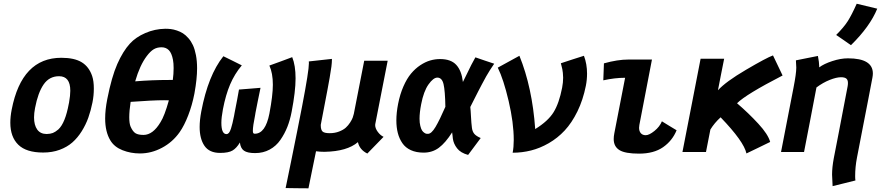

<svg xmlns="http://www.w3.org/2000/svg" viewBox="-20 -813 4712 1027"><path d="M292 -120.6Q329.1 -154.8 348.1 -258.8Q348.6 -260.3 349.1 -262.7Q349.6 -265.1 349.6 -266.6Q356 -302.2 356 -327.6Q356 -405.3 295.9 -405.3Q243.7 -405.3 213.4 -361.3Q183.1 -317.4 167.5 -235.4Q162.1 -207 162.1 -185.1Q162.1 -143.6 179.2 -119.9Q196.3 -96.2 230 -96.2Q249.5 -96.7 262.7 -101.8Q275.9 -106.9 292 -120.6ZM210.4 2.9Q120.6 2.9 77.9 -38.8Q35.2 -80.6 35.2 -156.7Q35.2 -189.5 42.5 -226.6Q96.2 -503.9 308.1 -503.9Q378.4 -503.9 417.5 -479.7Q456.5 -455.6 473.1 -405.8Q481.9 -379.4 481.9 -339.4Q481.9 -300.8 474.6 -265.1Q465.8 -221.2 452.4 -183.6Q439 -146 417 -110.8Q395 -75.7 366.9 -51Q338.9 -26.4 299.1 -11.7Q259.3 2.9 211.4 2.9Z M678.7 -135.3Q690.4 -108.9 705.1 -100.1Q719.7 -91.3 747.6 -91.3Q797.9 -91.3 838.4 -159.2Q859.9 -192.4 883.3 -276.4Q879.4 -276.4 870.8 -276.6Q862.3 -276.9 857.9 -276.9Q797.9 -276.9 678.7 -268.1Q671.4 -219.7 671.4 -186Q671.4 -151.9 678.7 -135.3ZM863.8 -659.2Q879.4 -659.2 893.8 -657.5Q908.2 -655.8 926 -649.9Q943.8 -644 958.5 -634.8Q973.1 -625.5 987.5 -609.1Q1002 -592.8 1012 -571.3Q1022 -549.8 1028.1 -518.1Q1034.2 -486.3 1034.2 -447.8Q1034.2 -391.6 1020.5 -315.9Q1020.5 -314.9 1020 -313.2Q1019.5 -311.5 1019.5 -310.5Q1007.8 -250.5 986.8 -196Q965.8 -141.6 940.9 -106Q903.3 -52.7 846.4 -22.5Q789.6 7.8 728.5 7.8Q679.2 7.8 635.3 -9.5Q591.3 -26.9 570.3 -62Q542.5 -107.9 542.5 -179.2Q542.5 -225.6 553.7 -282.7Q577.1 -401.9 607.4 -470.5Q637.7 -539.1 674.8 -579.6Q706.5 -614.3 757.1 -636.2Q807.6 -658.2 863.8 -659.2ZM904.3 -385.3Q908.7 -417.5 908.7 -448.7Q908.7 -475.1 905.3 -492.7Q898.4 -529.3 883.1 -544.7Q867.7 -560.1 844.2 -560.1Q820.3 -560.1 802.5 -549.6Q784.7 -539.1 765.1 -513.2Q728 -464.4 703.1 -377.9Q791.5 -385.3 885.3 -385.3Z M1258.3 -334Q1277.8 -335.4 1316.2 -338.6Q1354.5 -341.8 1373.5 -343.3Q1368.2 -318.8 1358.4 -269.8Q1348.6 -220.7 1346.7 -210.4Q1345.7 -201.7 1344.7 -197.8Q1332.5 -138.2 1332.5 -113.3Q1332.5 -104 1335 -100.8Q1337.4 -97.7 1342.8 -97.7Q1399.9 -97.7 1420.9 -205.1Q1439.5 -302.7 1439.5 -359.9Q1439.5 -421.4 1420.9 -462.4Q1441.4 -469.7 1482.2 -484.6Q1522.9 -499.5 1543 -507.3Q1561 -463.4 1561 -393.6Q1561 -324.2 1540 -215.3Q1531.7 -171.4 1517.1 -134.3Q1502.4 -97.2 1479.7 -64.5Q1457 -31.7 1422.4 -12.9Q1387.7 5.9 1344.7 5.9Q1303.2 5.9 1284.9 -7.1Q1266.6 -20 1263.2 -50.8Q1245.6 -21 1224.1 -8.1Q1202.6 4.9 1157.2 4.9Q1099.6 4.9 1073.7 -33Q1047.9 -70.8 1047.9 -133.8Q1047.9 -170.4 1056.6 -216.8Q1093.3 -410.2 1174.8 -512.2Q1190.9 -504.4 1224.1 -488Q1257.3 -471.7 1273.4 -463.4Q1234.9 -417.5 1210.9 -361.3Q1187 -305.2 1172.4 -228.5Q1164.1 -184.6 1164.1 -156.2Q1164.1 -95.7 1191.4 -95.7Q1198.7 -95.7 1204.6 -102.5Q1210.4 -109.4 1215.6 -125.5Q1220.7 -141.6 1223.6 -154.5Q1226.6 -167.5 1231.9 -192.9Q1232.4 -195.3 1233.2 -200Q1233.9 -204.6 1234.4 -207Q1251 -290.5 1258.3 -334Z M1670.4 -3.9Q1663.6 28.8 1650.1 95Q1636.7 161.1 1629.9 194.3Q1609.9 194.3 1569.1 193.8Q1528.3 193.4 1507.8 192.9Q1514.6 159.2 1536.6 52.7Q1558.6 -53.7 1569.8 -111.8Q1584.5 -186.5 1596.2 -246.1Q1632.3 -433.6 1632.3 -475.1Q1632.3 -481.9 1631.8 -484.4Q1652.3 -486.8 1693.6 -491.2Q1734.9 -495.6 1755.4 -498V-493.2Q1755.4 -479 1752.7 -456.8Q1750 -434.6 1743.4 -397.5Q1736.8 -360.4 1731.2 -330.6Q1725.6 -300.8 1714.1 -241.2Q1702.6 -181.6 1695.8 -145.5V-142.6Q1695.8 -118.7 1705.3 -109.6Q1714.8 -100.6 1743.7 -100.6Q1771 -100.6 1793.7 -109.4Q1816.4 -118.2 1829.6 -130.1Q1842.8 -142.1 1852.8 -157.7Q1862.8 -173.3 1866.7 -184.1Q1870.6 -194.8 1872.6 -204.1L1928.2 -488.3H2053.7Q2042.5 -432.1 2020.5 -319.1Q1998.5 -206.1 1987.3 -149.4Q1986.8 -147.5 1986.8 -144Q1986.8 -126.5 2000.7 -107.7Q2014.6 -88.9 2031.7 -81.1Q2017.1 -65.9 1988 -36.1Q1959 -6.3 1944.8 8.3Q1903.3 -12.2 1894.5 -52.7Q1836.9 -3.4 1717.3 -1H1712.9Q1691.4 -1 1670.4 -3.9Z M2495.6 -240.7Q2497.6 -224.6 2499.3 -189.5Q2501 -154.3 2504.4 -128.4Q2507.3 -107.9 2517.8 -96.2Q2528.3 -84.5 2551.3 -74.7Q2540 -59.6 2517.6 -29.5Q2495.1 0.5 2483.9 15.6Q2443.8 4.9 2424.8 -19.8Q2405.8 -44.4 2402.3 -71.8Q2401.9 -77.1 2400.6 -88.1Q2399.4 -99.1 2398.4 -105Q2362.8 -48.8 2327.6 -22.7Q2292.5 3.4 2246.1 3.4Q2206.5 3.4 2177.7 -9.8Q2148.9 -22.9 2132.3 -47.1Q2115.7 -71.3 2107.9 -101.6Q2100.1 -131.8 2100.1 -168.9Q2100.1 -209.5 2109.4 -257.3Q2119.6 -309.1 2137.9 -350.8Q2156.2 -392.6 2178.7 -419.4Q2201.2 -446.3 2228 -464.1Q2254.9 -481.9 2281 -489.5Q2307.1 -497.1 2334 -497.1Q2392.1 -497.1 2420.7 -465.8Q2449.2 -434.6 2456.1 -374.5Q2464.4 -390.6 2477.3 -417.5Q2490.2 -444.3 2500.7 -465.3Q2511.2 -486.3 2522.9 -506.3Q2539.6 -500.5 2573.2 -489Q2606.9 -477.5 2623.5 -472.2Q2612.8 -457.5 2600.8 -438Q2588.9 -418.5 2580.8 -404.8Q2572.8 -391.1 2557.9 -362.5Q2543 -334 2538.3 -325Q2533.7 -315.9 2515.6 -280.3Q2497.6 -244.6 2495.6 -240.7ZM2232.9 -255.9Q2224.1 -211.4 2224.1 -177.7Q2224.1 -155.8 2228.3 -139.4Q2232.4 -123 2237.5 -115.2Q2242.7 -107.4 2249.3 -103Q2255.9 -98.6 2259.3 -97.9Q2262.7 -97.2 2265.6 -97.2H2269.5Q2287.6 -97.2 2309.6 -134Q2331.5 -170.9 2362.3 -241.7Q2360.8 -328.1 2352.5 -363Q2344.2 -397.9 2319.3 -397.9Q2297.9 -397.9 2272 -361.3Q2246.1 -324.7 2232.9 -255.9Z M2758.3 -514.6Q2827.1 -345.2 2842.8 -122.6Q2911.6 -165 2941.2 -212.9Q2970.7 -260.7 2986.8 -343.8Q2992.2 -372.1 2992.2 -397.5Q2992.2 -410.2 2990.7 -423.3Q2989.3 -436.5 2987.8 -442.9Q2986.3 -449.2 2983.4 -461.2Q2980.5 -473.1 2980 -474.6Q3000.5 -481.4 3041.7 -494.9Q3083 -508.3 3103.5 -514.6Q3120.1 -470.7 3120.1 -419.4Q3120.1 -386.2 3113.8 -354.5Q3098.6 -278.3 3068.6 -217Q3038.6 -155.8 3000.5 -115Q2962.4 -74.2 2915.3 -47.1Q2868.2 -20 2820.3 -8.1Q2772.5 3.9 2722.2 3.9Q2728 -25.9 2728 -64Q2728 -156.2 2700.7 -272.7Q2673.3 -389.2 2642.6 -451.2Q2662.1 -461.4 2700.4 -482.9Q2738.8 -504.4 2758.3 -514.6Z M3342.8 -494.6H3467.3L3399.9 -144.5Q3398.4 -136.7 3398.4 -129.4Q3398.4 -111.3 3407.7 -100.6Q3417 -89.8 3434.1 -89.8Q3452.1 -89.8 3480.5 -112.5Q3508.8 -135.3 3520.5 -164.1Q3533.7 -155.8 3559.8 -139.9Q3585.9 -124 3599.1 -116.2Q3576.2 -60.1 3526.6 -25.6Q3477.1 8.8 3398.4 8.8Q3324.2 8.8 3293.9 -9.8Q3262.7 -28.8 3262.7 -69.3Q3262.7 -83.5 3266.1 -100.6Q3275.4 -149.9 3294.9 -248.8Q3314.5 -347.7 3323.7 -397Q3268.6 -397 3207 -383.3Q3207.5 -398.4 3208.7 -428.7Q3210 -459 3210.4 -474.1Q3283.2 -494.6 3342.8 -494.6Z M3922.4 -260.7Q3983.4 -208.5 4036.1 -151.4Q4088.9 -94.2 4099.6 -53.7Q4078.6 -43.5 4036.4 -22.9Q3994.1 -2.4 3972.7 7.8Q3959 -56.2 3834.5 -185.5Q3801.3 -155.3 3779.8 -120.1L3756.3 0H3630.4Q3646.5 -83 3679 -249.3Q3711.4 -415.5 3727.5 -499H3853.5Q3847.7 -470.7 3836.7 -414.6Q3825.7 -358.4 3820.3 -330.1Q3861.8 -376 3970.7 -439.9Q4079.6 -503.9 4114.7 -516.6Q4123 -500.5 4140.4 -462.9Q4157.7 -425.3 4166 -409.2Q3969.7 -308.1 3922.4 -260.7Z M4452.6 -626Q4493.2 -666.5 4514.2 -699.2Q4535.2 -731.9 4562.5 -793L4672.4 -766.6Q4633.3 -670.9 4531.7 -571.3Q4518.6 -580.6 4492.2 -598.9Q4465.8 -617.2 4452.6 -626ZM4597.7 -144.5 4564 29.8Q4554.2 79.6 4554.2 129.9Q4554.2 144.5 4555.7 152.3Q4535.6 157.7 4494.9 167.5Q4454.1 177.2 4433.6 182.6Q4430.7 122.6 4430.7 121.1Q4430.7 82 4439.9 33.2Q4444.3 10.7 4453.1 -34.7Q4461.9 -80.1 4466.3 -102.5Q4474.1 -144 4490 -226.6Q4505.9 -309.1 4513.7 -350.1Q4515.6 -359.9 4515.6 -369.1Q4515.6 -385.7 4506.8 -392.8Q4498 -399.9 4478.5 -399.9Q4454.1 -399.9 4418 -385.5Q4381.8 -371.1 4347.2 -345.2Q4336.4 -287.6 4314.2 -172.6Q4292 -57.6 4280.8 0H4157.7Q4168.9 -57.6 4191.2 -172.6Q4213.4 -287.6 4224.6 -344.7Q4239.3 -419.9 4239.3 -451.2Q4239.3 -459 4237.3 -490.2Q4256.8 -494.1 4296.1 -502Q4335.4 -509.8 4355 -513.7Q4361.8 -478 4361.8 -460.4V-452.6Q4387.2 -471.7 4431.9 -486.3Q4476.6 -501 4515.6 -501Q4648.9 -501 4648.9 -419.9Q4648.9 -410.6 4646.5 -397.5Q4638.7 -355 4622.3 -270.8Q4606 -186.5 4597.7 -144.5Z"/></svg>

Font: Fantasque Sans Mono
Style: Bold Italic
Weight: 700
Italic angle: -11°
Monospace: yes
Designer: Jany Belluz
Version: Version 1.7.1